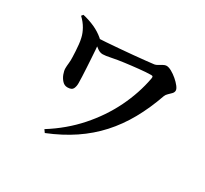

<svg xmlns="http://www.w3.org/2000/svg" viewBox="-155 -952 1310 1228"><g transform="rotate(30 500.0 -338.0)"><path d="M135.4 -727Q182.6 -716.2 223.4 -697.9Q264.1 -679.6 297 -651.8Q308.8 -642.6 309.4 -631.2Q309.9 -619.8 310.7 -613Q312.1 -599.5 314.3 -572.5Q316.4 -545.6 318.3 -512Q320.2 -478.4 322.4 -444.4Q324.5 -410.4 325.6 -381Q326.6 -351.5 326.9 -333.9Q327.4 -309.9 318.8 -291.8Q310.2 -273.6 277.9 -273.6Q255.4 -273.6 239.3 -291.3Q223.2 -308.9 214.7 -332.1Q206.2 -355.4 206.2 -372.6Q206.2 -390.5 208.8 -411.9Q211.4 -433.4 210.1 -458.7Q209.9 -476.8 208.3 -499.9Q206.8 -523 204.5 -547.7Q202.2 -572.4 196.9 -593.7Q190.6 -623 172.8 -654.7Q155 -686.4 125.2 -714.4ZM280.2 -644.1Q304.5 -644.8 346.9 -647.9Q389.3 -651 439.3 -655Q489.2 -659 538.2 -663.6Q587.2 -668.3 627 -672.4Q666.8 -676.5 686.8 -679.1Q697.2 -680.8 710 -688.5Q722.7 -696.1 735.7 -703.4Q748.7 -710.7 759.3 -710.7Q775.6 -710.7 797.6 -698.4Q819.6 -686.2 840.5 -668.3Q861.4 -650.3 875.2 -632.4Q889.1 -614.5 889.1 -602.4Q889.1 -589.5 879 -578.7Q868.9 -567.9 857.1 -557.2Q845.2 -546.4 840.3 -533.3Q802.6 -425.4 752.8 -336.5Q703 -247.6 637.8 -175.8Q572.7 -104.1 488.8 -47.6Q404.9 8.8 299.2 51.4L284.6 31Q404.8 -44.3 493.3 -144.2Q581.8 -244.1 637.9 -358.8Q693.9 -473.5 715.7 -591.7Q717.5 -603.2 715 -606.8Q712.5 -610.4 702.8 -610.4Q685.6 -610.4 662.9 -608.8Q640.2 -607.2 614.5 -604.5Q588.9 -601.9 562.9 -598.8Q536.9 -595.6 513.5 -592.6Q467.3 -586.6 427.3 -578.3Q387.2 -569.9 368 -569.9Q347.9 -569.9 329.4 -583Q311 -596.1 279.4 -620.9Z"/></g></svg>

Font: Source Han Serif JP VF
Style: Regular
Weight: 250
Designer: Ryoko NISHIZUKA 西塚涼子 (kana & ideographs); Frank Grießhammer (Latin, Greek & Cyrillic); Wenlong ZHANG 张文龙 (bopomofo); San
Foundry: Adobe
Version: Version 2.001;hotconv 1.1.0;makeotfexe 2.6.0